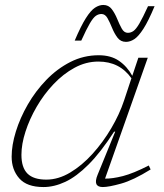

<svg xmlns="http://www.w3.org/2000/svg" viewBox="-20 -745 661 775"><path d="M374 -39.5 445 -213.5H440.5Q386.5 -130 337.5 -81Q288.5 -32 243.5 -11Q198.5 10 155.5 10Q88.5 10 57.8 -25Q27 -60 27 -112.5Q27 -159 44 -214Q61 -269 92.2 -323.2Q123.5 -377.5 167 -422.5Q210.5 -467.5 264 -494.8Q317.5 -522 378.5 -522Q427.5 -522 460.2 -499.5Q493 -477 514 -439L538.5 -512H576.5L404 -24Q433.5 -23.5 475.8 -34.2Q518 -45 580.5 -77L588 -61Q518 -17.5 468.5 -3.8Q419 10 395 10Q353.5 10 374 -39.5ZM66.5 -120Q66.5 -68.5 91 -44.2Q115.5 -20 167 -20Q215.5 -20 263.2 -48.5Q311 -77 353.5 -124Q396 -171 429.2 -227.5Q462.5 -284 481 -340L510.5 -429Q463 -496.5 377 -496.5Q327 -496.5 281 -471.5Q235 -446.5 196 -405.2Q157 -364 128 -314Q99 -264 82.8 -213.5Q66.5 -163 66.5 -120ZM604 -720Q579 -660 559 -629Q539 -598 522.2 -587Q505.5 -576 488.5 -576Q467 -576 454.2 -593Q441.5 -610 432.5 -632.2Q423.5 -654.5 414 -671.5Q404.5 -688.5 389.5 -688.5Q377.5 -688.5 367 -681.2Q356.5 -674 343 -651.2Q329.5 -628.5 308 -581H281.5Q307 -641 326.8 -672Q346.5 -703 363.5 -714Q380.5 -725 397 -725Q418.5 -725 431.2 -708Q444 -691 453 -668.8Q462 -646.5 471.5 -629.5Q481 -612.5 496 -612.5Q508 -612.5 518.5 -619.8Q529 -627 542.5 -650Q556 -673 577.5 -720Z"/></svg>

Font: Newsreader 6pt ExtraLight
Style: Italic
Weight: 275
Italic angle: -17°
Designer: Hugues Gentile
Foundry: Production Type
Version: Version 1.003; ttfautohint (v1.8.3)